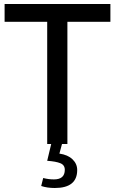

<svg xmlns="http://www.w3.org/2000/svg" viewBox="-20 -720 575 960"><path d="M250 177Q304 177 304 129Q304 105 281.5 96Q259 87 216 84L236 0H216V-611H3V-700H532V-611H317V0H290L277 48Q319 54 342.5 76.5Q366 99 366 130Q366 220 254 220Q216 220 186 210L196 170Q222 177 250 177Z"/></svg>

Font: Voces
Style: Regular
Weight: 400
Designer: Ana Paula Megda, Pablo Ugerman
Foundry: Ana Paula Megda, Pablo Ugerman
Version: Version 1.003